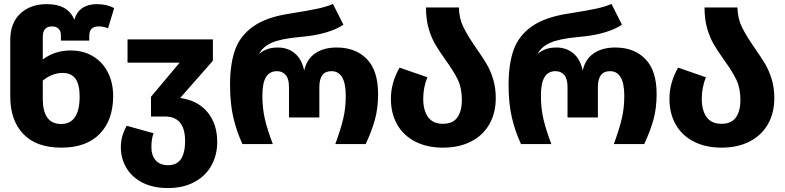

<svg xmlns="http://www.w3.org/2000/svg" viewBox="-20 -731 3980 974"><path d="M554 -244Q554 -122 486 -52Q418 18 291 18Q165 18 98.5 -51Q32 -120 32 -242V-528Q32 -614 83 -662Q134 -710 218 -710Q325 -710 357 -631Q381 -710 472 -710Q522 -710 559 -690L528 -587Q507 -597 481 -597Q433 -597 433 -550V-525H289V-553Q289 -574 277 -585.5Q265 -597 244 -597Q197 -597 197 -544V-429Q222 -449 258.5 -462Q295 -475 338 -475Q403 -475 452 -445.5Q501 -416 527.5 -363.5Q554 -311 554 -244ZM384 -242Q384 -302 363 -331.5Q342 -361 297 -361Q270 -361 244 -350.5Q218 -340 197 -322V-230Q197 -102 290 -102Q384 -102 384 -242Z M1082 -11Q1082 55 1052.5 108.5Q1023 162 966 192.5Q909 223 832 223Q757 223 703 195.5Q649 168 621 120.5Q593 73 593 16Q593 -41 623 -93L759 -55Q748 -27 748 15Q748 58 770 82.5Q792 107 832 107Q878 107 898.5 75Q919 43 919 -15Q919 -140 817 -140H746V-240L891 -413H627V-531H1060V-423L894 -234Q985 -221 1033.5 -161Q1082 -101 1082 -11Z M1147 -301Q1147 -406 1172.5 -478Q1198 -550 1265.5 -597.5Q1333 -645 1456 -663Q1539 -676 1588.5 -686.5Q1638 -697 1669 -711L1722 -606Q1690 -583 1632.5 -566Q1575 -549 1497 -543Q1402 -534 1357 -513.5Q1312 -493 1294 -457Q1331 -490 1389 -490Q1440 -490 1475.5 -460.5Q1511 -431 1523 -373Q1536 -431 1579 -460.5Q1622 -490 1688 -490Q1784 -490 1841 -431.5Q1898 -373 1898 -254Q1898 -181 1881.5 -122.5Q1865 -64 1835 0H1681Q1708 -74 1721 -128Q1734 -182 1734 -245Q1734 -370 1661 -370Q1600 -370 1600 -289V-135H1446V-289Q1446 -332 1429 -351Q1412 -370 1385 -370Q1348 -370 1329.5 -340Q1311 -310 1311 -246Q1311 -181 1324 -126Q1337 -71 1364 0H1210Q1181 -62 1164 -133.5Q1147 -205 1147 -301Z M2395 -488Q2428 -441 2448 -407.5Q2468 -374 2481.5 -330Q2495 -286 2495 -234Q2495 -157 2462 -100Q2429 -43 2368.5 -12.5Q2308 18 2227 18Q2146 18 2086 -13Q2026 -44 1994.5 -100Q1963 -156 1963 -230Q1963 -311 2007 -388L2148 -339Q2127 -287 2127 -230Q2127 -171 2151.5 -137Q2176 -103 2227 -103Q2277 -103 2300 -135Q2323 -167 2323 -224Q2323 -284 2302.5 -326.5Q2282 -369 2240 -427Q2208 -472 2188 -506Q2168 -540 2154.5 -586.5Q2141 -633 2141 -693H2308Q2309 -638 2330.5 -594Q2352 -550 2395 -488Z M2560 -301Q2560 -406 2585.5 -478Q2611 -550 2678.5 -597.5Q2746 -645 2869 -663Q2952 -676 3001.5 -686.5Q3051 -697 3082 -711L3135 -606Q3103 -583 3045.5 -566Q2988 -549 2910 -543Q2815 -534 2770 -513.5Q2725 -493 2707 -457Q2744 -490 2802 -490Q2853 -490 2888.5 -460.5Q2924 -431 2936 -373Q2949 -431 2992 -460.5Q3035 -490 3101 -490Q3197 -490 3254 -431.5Q3311 -373 3311 -254Q3311 -181 3294.5 -122.5Q3278 -64 3248 0H3094Q3121 -74 3134 -128Q3147 -182 3147 -245Q3147 -370 3074 -370Q3013 -370 3013 -289V-135H2859V-289Q2859 -332 2842 -351Q2825 -370 2798 -370Q2761 -370 2742.5 -340Q2724 -310 2724 -246Q2724 -181 2737 -126Q2750 -71 2777 0H2623Q2594 -62 2577 -133.5Q2560 -205 2560 -301Z M3808 -488Q3841 -441 3861 -407.5Q3881 -374 3894.5 -330Q3908 -286 3908 -234Q3908 -157 3875 -100Q3842 -43 3781.5 -12.5Q3721 18 3640 18Q3559 18 3499 -13Q3439 -44 3407.5 -100Q3376 -156 3376 -230Q3376 -311 3420 -388L3561 -339Q3540 -287 3540 -230Q3540 -171 3564.5 -137Q3589 -103 3640 -103Q3690 -103 3713 -135Q3736 -167 3736 -224Q3736 -284 3715.5 -326.5Q3695 -369 3653 -427Q3621 -472 3601 -506Q3581 -540 3567.5 -586.5Q3554 -633 3554 -693H3721Q3722 -638 3743.5 -594Q3765 -550 3808 -488Z"/></svg>

Font: FiraGOUPP
Style: Bold
Weight: 700
Designer: bBox Type
Foundry: bBox Type GmbH
Version: Version 1.001